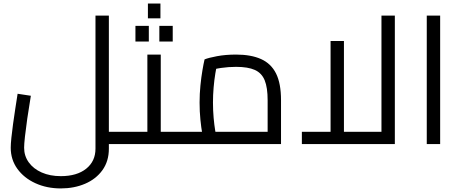

<svg xmlns="http://www.w3.org/2000/svg" viewBox="-20 -805 2576 1073"><path d="M588.4 0V-68.6H696V0ZM319.9 248Q241.3 248 177.6 218.8Q114 189.6 77 138.4Q40 87.1 40 20.5Q40 -0.1 43.6 -35.2Q47.2 -70.3 53 -112.3Q58.8 -154.4 65.6 -198.6Q72.4 -242.8 78.4 -281L152.4 -269.8Q140.8 -200.8 132.4 -142.2Q124 -83.6 119.4 -41.5Q114.8 0.7 114.8 20.5Q114.8 66.5 140.9 102.6Q167 138.7 213.2 159Q259.5 179.4 319.9 179.4Q409.8 179.4 461.7 137.8Q513.6 96.1 513.6 25.9V-717.9H588.4V25.9Q588.4 96.1 552.3 146.1Q516.2 196 455.2 222Q394.3 248 319.9 248ZM696 0V-68.6Q709.2 -68.6 712.6 -59.1Q716 -49.7 716 -34.3Q716 -18.8 712.6 -9.4Q709.2 0 696 0Z M878.4 0V-68.6H986.1V0ZM696 0V-68.6H838.3L803.6 -40.1V-500H878.4V0ZM696 0Q683.4 0 679.7 -9.4Q676 -18.8 676 -34.3Q676 -49.7 679.7 -59.1Q683.4 -68.6 696 -68.6ZM986.1 0V-68.6Q999.3 -68.6 1002.7 -59.1Q1006.1 -49.7 1006.1 -34.3Q1006.1 -18.8 1002.7 -9.4Q999.3 0 986.1 0ZM806.6 -702.6V-785.3H876.6V-702.6ZM736.9 -573V-660.6H811.7V-573ZM870.5 -573V-660.6H945.3V-573Z M986 0V-68.6H1550.5L1475.7 0V-245Q1475.7 -315.4 1459.3 -356Q1442.8 -396.7 1404.3 -414.1Q1365.8 -431.4 1299.3 -431.4Q1256.9 -431.4 1215.4 -425.3Q1173.9 -419.2 1150.5 -409.4L1195.4 -455.8Q1189.6 -431.7 1183.5 -395Q1177.4 -358.4 1173.8 -316Q1170.2 -273.6 1170.2 -232Q1170.2 -187.7 1173.9 -146.5Q1177.6 -105.3 1182.7 -75.3Q1187.8 -45.3 1191.2 -33.5L1120 -12.9Q1116.2 -26.3 1110.4 -58.5Q1104.6 -90.7 1100 -135.9Q1095.4 -181 1095.4 -232Q1095.4 -281.2 1100.1 -327.6Q1104.8 -374 1111.3 -412.2Q1117.8 -450.4 1123.2 -473Q1144.8 -482 1192.7 -491Q1240.7 -500 1299.3 -500Q1382.7 -500 1438.7 -475Q1494.7 -450 1522.6 -394.5Q1550.5 -339 1550.5 -245V0ZM986 0Q973.4 0 969.7 -9.4Q966 -18.8 966 -34.3Q966 -49.7 969.7 -59.1Q973.4 -68.6 986 -68.6Z M1667 0V-68.6H2154.9L2111.8 -24.1V-717.9H2186.6V0ZM1827.4 -68.6V-575.8H1902.1V-68.6Z M2365 0V-717.9H2439.8V0Z"/></svg>

Font: Titillium Web
Style: Bold
Weight: 700
Designer: Mohamed Gaber, Accademia di Belle Arti di Urbino
Foundry: Kief Type Foundry, Accademia di Belle Arti di Urbino
Version: Version 3.000